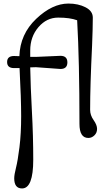

<svg xmlns="http://www.w3.org/2000/svg" viewBox="-20 -770 626 1080"><path d="M90 -387H59Q20 -387 20 -421Q20 -455 59 -455Q79 -455 89 -454Q93 -578 183.5 -664Q274 -750 365 -750Q420 -750 461 -729Q502 -708 502 -671Q502 -612 498 -515Q487 -289 487 -152Q487 -122 506.5 -94.5Q526 -67 526 -45Q526 -23 511 -8.5Q496 6 477 6Q427 6 427 -73Q427 -426 414 -656Q373 -671 307.5 -671Q242 -671 196 -617Q150 -563 150 -486V-450H182L320 -456Q359 -456 359 -419Q359 -382 320 -382Q320 -382 182 -392Q160 -392 150 -391Q152 -282 159.5 -143.5Q167 -5 167 128Q167 290 104 290Q60 290 60 233Q60 213 70 173.5Q80 134 89.5 58Q99 -18 99 -117Q99 -216 90 -387Z"/></svg>

Font: Macondo
Style: Regular
Weight: 400
Version: Version 2.001